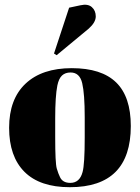

<svg xmlns="http://www.w3.org/2000/svg" viewBox="-20 -770 583 800"><path d="M333 -197V-282Q333 -379 322.5 -423.5Q312 -468 274 -468Q252 -468 238.5 -455.5Q225 -443 219 -414Q210 -369 210 -277V-199Q210 -90 216.5 -68Q223 -46 230 -32Q241 -8 273 -8Q312 -8 324 -53Q333 -85 333 -197ZM525 -245Q525 10 271 10Q146 10 82 -54Q18 -118 18 -237.5Q18 -357 86.5 -421.5Q155 -486 279 -486Q403 -486 464 -426.5Q525 -367 525 -245ZM205 -547 268 -738 315 -748Q346 -755 362.5 -740.5Q379 -726 379 -701.5Q379 -677 350 -651L216 -540Z"/></svg>

Font: Abril Fatface
Style: Regular
Weight: 400
Designer: Veronika Burian, Jos Scaglione
Foundry: TypeTogether
Version: Version 1.001